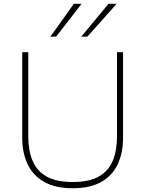

<svg xmlns="http://www.w3.org/2000/svg" viewBox="-20 -990 772 1019"><path d="M366 9Q273.5 9 214.2 -24.8Q155 -58.5 126.5 -118.8Q98 -179 98 -258Q98 -280 98 -314.2Q98 -348.5 98 -390Q98 -431.5 98 -475Q98 -540.5 98 -596.5Q98 -652.5 98 -713H130Q130 -652.5 130 -596.5Q130 -540.5 130 -475V-267Q130 -191.5 152.8 -137Q175.5 -82.5 227.2 -53.2Q279 -24 366 -24Q453 -24 504.5 -53.2Q556 -82.5 578.5 -137Q601 -191.5 601 -268V-475Q601 -540.5 601 -596.5Q601 -652.5 601 -713H633Q633 -652.5 633 -596.5Q633 -540.5 633 -475Q633 -431.5 633 -390Q633 -348.5 633 -314.2Q633 -280 633 -258Q633 -179 605 -118.8Q577 -58.5 518 -24.8Q459 9 366 9ZM411 -795Q447 -838.5 483.5 -882.5Q520 -926.5 556 -970H599Q573 -940.5 547.2 -911.5Q521.5 -882.5 495.8 -853.8Q470 -825 444 -796ZM247 -795Q279 -839.5 310 -882.8Q341 -926 372 -970H413Q390.5 -940.5 368 -911.5Q345.5 -882.5 323.2 -853.8Q301 -825 278 -796Z"/></svg>

Font: Commissioner Thin
Style: Regular
Weight: 100
Designer: Kostas Bartsokas
Foundry: Kostas Bartsokas
Version: Version 1.001;gftools[0.9.23]